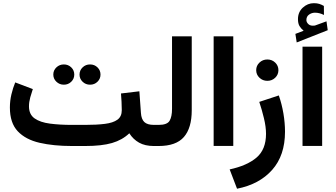

<svg xmlns="http://www.w3.org/2000/svg" viewBox="-20 -908 2092 1194"><path d="M474.6 -444.3Q474.6 -470.7 493.7 -489Q512.7 -507.3 540 -507.3Q567.4 -507.3 586.2 -489Q605 -470.7 605 -444.3Q605 -418 586.2 -399.7Q567.4 -381.3 540 -381.3Q512.7 -381.3 493.7 -399.7Q474.6 -418 474.6 -444.3ZM311.5 -444.3Q311.5 -470.7 330.8 -489Q350.1 -507.3 377 -507.3Q404.3 -507.3 423.1 -489Q441.9 -470.7 441.9 -444.3Q441.9 -418 423.1 -399.7Q404.3 -381.3 377 -381.3Q350.1 -381.3 330.8 -399.7Q311.5 -418 311.5 -444.3ZM732.4 -326.7 846.7 -340.3 856.4 -205.6Q858.9 -167 877.4 -149.2Q896 -131.3 937.5 -131.3H948.7V0H937.5Q881.8 0 845 -20.8Q808.1 -41.5 784.2 -79.1Q740.2 -37.1 676.5 -18.6Q612.8 0 508.8 0H427.2Q313 0 226.1 -20Q139.2 -40 90.3 -91.8Q41.5 -143.6 41.5 -239.3Q41.5 -281.2 51 -321.3Q60.5 -361.3 74.7 -395.5L184.1 -354Q176.3 -331.5 168.2 -302.5Q160.2 -273.4 160.2 -246.6Q160.2 -196.3 195.3 -171.6Q230.5 -147 291 -139.2Q351.6 -131.3 427.2 -131.3H508.8Q581.1 -131.3 632.1 -137.7Q683.1 -144 710.2 -163.6Q737.3 -183.1 737.3 -222.7Q737.3 -247.1 735.8 -275.4Q734.4 -303.7 732.4 -326.7Z M929.2 -131.3H966.8Q1019.5 -131.3 1034.7 -157Q1049.8 -182.6 1049.8 -231.4V-682.1H1172.4V-222.2Q1172.4 -112.3 1123.8 -56.2Q1075.2 0 966.3 0H929.2Z M1430.7 -682.1V-0.5H1308.6V-682.1Z M1573.2 -471.7Q1573.2 -499.5 1593.5 -518.8Q1613.8 -538.1 1642.6 -538.1Q1671.4 -538.1 1691.4 -518.8Q1711.4 -499.5 1711.4 -471.7Q1711.4 -443.8 1691.4 -424.6Q1671.4 -405.3 1642.6 -405.3Q1613.8 -405.3 1593.5 -424.6Q1573.2 -443.8 1573.2 -471.7ZM1454.1 265.6 1408.2 145.5Q1516.6 122.1 1575.4 71.8Q1634.3 21.5 1634.3 -75.7Q1634.3 -119.6 1621.3 -173.1Q1608.4 -226.6 1592.3 -274.4L1713.9 -314.5Q1732.4 -261.7 1742.4 -202.9Q1752.4 -144 1752.4 -88.9Q1752.4 58.6 1672.6 148.4Q1592.8 238.3 1454.1 265.6Z M1868.2 -716.8Q1851.6 -730.5 1842.3 -746.3Q1833 -762.2 1833 -789.1Q1833 -832.5 1863 -860.4Q1893.1 -888.2 1931.6 -888.2Q1951.7 -888.2 1965.6 -883.8Q1979.5 -879.4 1994.1 -871.1L1994.6 -814.9Q1966.8 -829.1 1938.5 -829.1Q1918.9 -829.1 1902.1 -817.4Q1885.3 -805.7 1885.3 -782.7Q1885.7 -769 1898.4 -757.3Q1911.1 -745.6 1937 -749Q1938 -749 1940.9 -750L2010.3 -775.4L2018.1 -720.2L1825.2 -644L1816.9 -697.3ZM1983.4 -617.7V-0.5H1861.3V-617.7Z"/></svg>

Font: Vazirmatn RD UI FD
Style: Bold
Weight: 700
Designer: Saber Rastikerdar
Foundry: Saber Rastikerdar
Version: Version 33.003